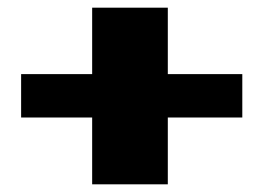

<svg xmlns="http://www.w3.org/2000/svg" viewBox="-20 -438 686 500"><path d="M220 42V-132H35V-245H220V-418H417V-245H611V-132H417V42Z"/></svg>

Font: Genos Thin Black
Style: Regular
Weight: 900
Version: Version 1.010